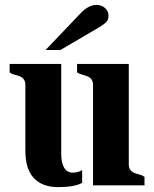

<svg xmlns="http://www.w3.org/2000/svg" viewBox="-20 -749 623 776"><path d="M312 -9.8Q279.8 7.3 215.3 7.3Q150.9 7.3 116.7 -29.3Q82.5 -65.9 82.5 -140.6V-405.8Q82.5 -431.6 59.1 -440.9Q49.3 -444.8 38.3 -447.3Q27.3 -449.7 19 -456.5V-490.7H227.5V-127.4Q227.5 -90.3 239.5 -70.8Q251.5 -51.3 273.9 -51.3Q296.4 -51.3 312 -61.5ZM356 -405.8Q356 -431.6 332.5 -440.9Q322.8 -444.8 311.8 -447.5Q300.8 -450.2 291.5 -456.5V-490.7H500.5V-84Q500.5 -59.1 523.9 -49.8Q533.7 -45.9 544.7 -43.2Q555.7 -40.5 564 -34.2V0H356ZM164.1 -546.9 307.1 -696.8Q338.4 -729 369.1 -729Q399.4 -729 414.1 -704.6Q418.5 -696.8 418.5 -687Q418.5 -668.9 410.2 -660.6Q399.4 -649.4 376.5 -636.2L224.1 -546.9Z"/></svg>

Font: Stardos Stencil
Style: Bold
Weight: 700
Designer: vernon adams
Foundry: vernon adams
Version: Version 1.000